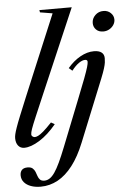

<svg xmlns="http://www.w3.org/2000/svg" viewBox="-67 -860 798 1161"><g transform="rotate(-5 332.0 -279.0)"><path d="M54 10.5Q30.5 10.5 17 -6.5Q3.5 -23.5 3.5 -52Q3.5 -62.5 6.8 -76.8Q10 -91 18.8 -116.2Q27.5 -141.5 44.8 -184.2Q62 -227 90 -294.5Q118 -362 159.5 -461L295 -784.5L219.5 -797L217 -811H413.5L194.5 -301.5Q157.5 -215 137.5 -168Q117.5 -121 110 -99.2Q102.5 -77.5 102.5 -66Q102.5 -58.5 109.2 -53.5Q116 -48.5 123 -48.5Q131 -48.5 143.2 -54.2Q155.5 -60 175.5 -77Q195.5 -94 227.5 -128L249.5 -115.5Q199.5 -55 146.8 -22.2Q94 10.5 54 10.5ZM132.5 253.5Q99 253.5 73 244Q47 234.5 32 216.8Q17 199 17 174.5Q17 154 28.2 142.2Q39.5 130.5 62.5 130.5Q83 130.5 93.2 139.5Q103.5 148.5 108.8 161.5Q114 174.5 118.2 187.8Q122.5 201 131.2 210Q140 219 158 219Q174.5 219 190 209Q205.5 199 221 176.5Q236.5 154 253.8 117.2Q271 80.5 292 27.5L402 -250Q434 -330 450.8 -374.8Q467.5 -419.5 474 -441.5Q480.5 -463.5 480.5 -474Q480.5 -487 466 -487Q448.5 -487 427.2 -472Q406 -457 384 -428.5L363.5 -446Q398.5 -487.5 440.5 -511Q482.5 -534.5 523.5 -534.5Q554 -534.5 569.8 -522.2Q585.5 -510 585.5 -487Q585.5 -474.5 583.8 -460.8Q582 -447 575.2 -425Q568.5 -403 553.5 -365.5L401.5 10Q368.5 92 327 146Q285.5 200 236.5 226.8Q187.5 253.5 132.5 253.5ZM591 -648.5Q563.5 -648.5 547.5 -664.8Q531.5 -681 531.5 -704.5Q531.5 -732 552 -752Q572.5 -772 602 -772Q628.5 -772 646.2 -755Q664 -738 664 -714.5Q664 -697.5 654 -682.2Q644 -667 627.5 -657.8Q611 -648.5 591 -648.5Z"/></g></svg>

Font: Libre Caslon Text
Style: Italic
Weight: 400
Italic angle: -22.583°
Designer: Pablo Impallari, Rodrigo Fuenzalida, Katja Schimmel
Foundry: Pablo Impallari, Rodrigo Fuenzalida
Version: Version 2.000